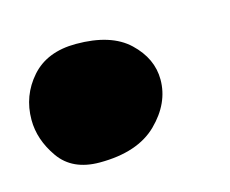

<svg xmlns="http://www.w3.org/2000/svg" viewBox="-113 -227 367 307"><g transform="rotate(-15 70.5 -73.5)"><path d="M20 23Q-25 23 -46.5 -7.5Q-68 -38 -68 -71Q-68 -111 -42 -140.5Q-16 -170 32 -170Q90 -170 119 -142.5Q148 -115 148 -80Q148 -41 115.5 -9Q83 23 20 23Z"/></g></svg>

Font: Bangerz
Style: Bold
Weight: 700
Designer: vernon adams
Foundry: Vernon Adams
Version: Version 2.10;February 7, 2025;FontCreator 13.0.0.2683 64-bit